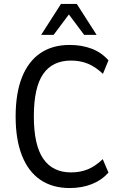

<svg xmlns="http://www.w3.org/2000/svg" viewBox="-20 -941 614 970"><path d="M332 9Q245 9 184 -32.5Q123 -74 91 -155Q59 -236 59 -352Q59 -470 91 -550.5Q123 -631 184 -672.5Q245 -714 332 -714Q393 -714 443 -695Q493 -676 528 -636L500 -568Q463 -603 424.5 -619Q386 -635 339 -635Q245 -635 198 -567Q151 -499 151 -353Q151 -208 198.5 -139Q246 -70 339 -70Q386 -70 424.5 -86Q463 -102 499 -137L528 -69Q493 -30 443 -10.5Q393 9 332 9ZM188 -765 288 -921H368L468 -765H405L328 -868L251 -765Z"/></svg>

Font: Nunito Sans 10pt Condensed Medium
Style: Regular
Weight: 500
Width: 3
Designer: Vernon Adams
Foundry: Vernon Adams
Version: Version 3.101;gftools[0.9.27]